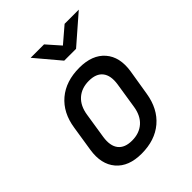

<svg xmlns="http://www.w3.org/2000/svg" viewBox="-221 -909 1043 1043"><g transform="rotate(-45 300.0 -387.5)"><path d="M254 10Q155 10 106 -47.5Q57 -105 72 -202L95 -349Q110 -449 175.5 -504.5Q241 -560 345 -560Q444 -560 493.5 -503Q543 -446 528 -349L504 -202Q488 -101 422.5 -45.5Q357 10 254 10ZM268 -77Q324 -77 360 -109Q396 -141 405 -202L428 -349Q437 -409 412 -441Q387 -473 331 -473Q275 -473 239 -441Q203 -409 194 -349L171 -202Q162 -141 187 -109Q212 -77 268 -77ZM314 -645 196 -785H299L367 -708L457 -785H566L405 -645Z"/></g></svg>

Font: JetBrains Mono NL Medium
Style: Italic
Weight: 500
Italic angle: -9°
Monospace: yes
Designer: Philipp Nurullin, Konstantin Bulenkov
Foundry: JetBrains
Version: Version 2.305; ttfautohint (v1.8.4.7-5d5b)